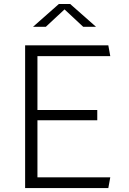

<svg xmlns="http://www.w3.org/2000/svg" viewBox="-20 -962 660 982"><path d="M108.5 0V-730H171.5V0ZM534 0H151V-55H544ZM477.5 -347H151V-399.5H477.5ZM151 -675V-730H534L544 -675ZM281 -941.5H339L471 -825H405.5L296 -927H324L214.5 -825H149Z"/></svg>

Font: Monaspace Argon Var ExtraLight
Style: Regular
Weight: 200
Designer: Riley Cran and the Lettermatic Team
Version: Version 1.200 (Monaspace Argon Var)